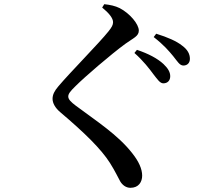

<svg xmlns="http://www.w3.org/2000/svg" viewBox="-20 -827 1040 917"><path d="M760 -429C781 -429 793 -443 793 -463C793 -482 783 -500 761 -521C732 -548 688 -571 634 -589L622 -574C665 -536 693 -499 713 -472C732 -448 744 -429 760 -429ZM603 70C643 70 659 41 659 12C659 -20 643 -56 611 -96C542 -184 440 -249 341 -323C320 -339 306 -352 306 -366C306 -378 314 -390 342 -417C384 -459 508 -566 579 -618C618 -646 643 -654 643 -681C643 -712 600 -763 552 -788C530 -799 506 -804 478 -807L468 -791C501 -764 520 -740 520 -721C520 -708 514 -697 498 -677C456 -624 311 -477 259 -415C240 -393 231 -375 231 -355C231 -335 243 -312 268 -291C387 -190 463 -115 505 -49C532 -6 542 18 554 39C564 56 581 70 603 70ZM856 -514C875 -514 887 -527 887 -546C887 -569 876 -590 850 -609C824 -630 781 -649 726 -666L714 -650C763 -612 787 -583 807 -559C828 -533 838 -514 856 -514Z"/></svg>

Font: GenKiMin2 TW SB
Style: Regular
Weight: 600
Version: Version 2.100;PS 2.1;hotconv 16.6.51;makeotf.lib2.5.65220 DE